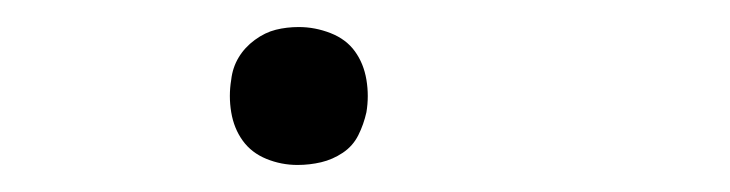

<svg xmlns="http://www.w3.org/2000/svg" viewBox="-20 -114 540 142"><path d="M200 8Q188 8 177 3.5Q166 -1 159.5 -10Q153 -19 151 -31Q149 -43 151 -55Q152 -64 156.5 -71.5Q161 -79 168.5 -84.5Q176 -90 184 -92Q192 -94 201 -94Q213 -94 224.5 -89.5Q236 -85 242.5 -76Q249 -67 251 -55Q253 -43 251 -31Q249 -22 245 -14Q241 -6 233.5 -1Q226 4 217.5 6Q209 8 200 8Z"/></svg>

Font: Iosevka Extralight Oblique
Style: Regular
Weight: 200
Italic angle: -9°
Monospace: yes
Designer: Belleve Invis
Foundry: Belleve Invis
Version: Version 32.5.0; ttfautohint (v1.8.4)